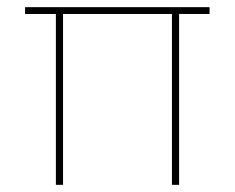

<svg xmlns="http://www.w3.org/2000/svg" viewBox="-20 -516 655 536"><path d="M136 0V-477H50V-496H565V-477H480V0H460V-477H156V0Z"/></svg>

Font: DM Sans 24pt Thin
Style: Regular
Weight: 250
Designer: Colophon Foundry, Jonny Pinhorn
Foundry: Colophon Foundry
Version: Version 4.004;gftools[0.9.30]